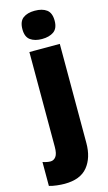

<svg xmlns="http://www.w3.org/2000/svg" viewBox="-190 -827 630 1116"><g transform="rotate(-15 124.5 -268.5)"><path d="M47 -691Q47 -645 73.5 -626Q100 -607 143 -607Q187 -607 214 -626Q241 -645 241 -691Q241 -738 215 -757.5Q189 -777 143 -777Q99 -777 73 -757.5Q47 -738 47 -691ZM52 240Q147 240 191 186Q235 132 235 44V-553H52V17Q52 59 39 76Q26 93 7 93Q-14 93 -40 84V228Q-20 234 6 237Q32 240 52 240Z"/></g></svg>

Font: Noto Sans Display SemiCondensed Black
Style: Regular
Weight: 900
Width: 4
Designer: Monotype Design Team
Foundry: Monotype Imaging Inc.
Version: Version 1.900